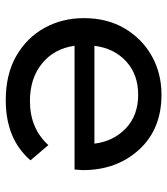

<svg xmlns="http://www.w3.org/2000/svg" viewBox="23 -599 581 667"><g transform="rotate(-90 313.5 -265.5)"><path d="M318 5Q198 5 127 -73Q56 -151 56 -268L58 -297H488Q478 -368 426.5 -410Q375 -452 296 -452Q201 -452 143 -388L90 -450Q164 -536 299 -536Q389 -536 452.5 -499.5Q516 -463 550 -401.5Q584 -340 584 -265Q584 -183 548 -122.5Q512 -62 452 -28.5Q392 5 318 5ZM318 -76Q388 -76 433.5 -117.5Q479 -159 488 -228H148Q156 -162 201 -119Q246 -76 318 -76Z"/></g></svg>

Font: Argentum Novus
Style: Regular
Weight: 400
Designer: Julieta Ulanovsky
Foundry: Julieta Ulanovsky
Version: Version 7.20;July 27, 2021;FontCreator 13.0.0.2683 64-bit